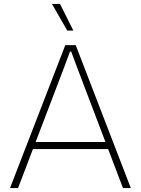

<svg xmlns="http://www.w3.org/2000/svg" viewBox="-20 -959 718 979"><path d="M313 -729H366L647 0H607L377 -605L343 -696H337L303 -605L72 0H31ZM139 -235H539V-199H139ZM245 -939H286L354 -803H323Z"/></svg>

Font: Mona Sans VF XLt
Style: Regular
Weight: 200
Designer: Deni Anggara
Foundry: GitHub
Version: Version 2.000;Glyphs 3.2.3 (3260)